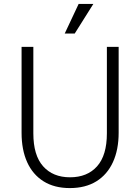

<svg xmlns="http://www.w3.org/2000/svg" viewBox="-20 -939 715 979"><path d="M150 -700V-259Q150 -147 200 -91Q250 -35 337 -35Q425 -35 475 -91Q525 -147 525 -259V-700H585V-262Q585 -176 556 -112.5Q527 -49 471.5 -14.5Q416 20 336 20Q257 20 202 -14.5Q147 -49 118.5 -112Q90 -175 90 -262V-700ZM381 -919H456L361 -768H310Z"/></svg>

Font: Moderustic Light
Style: Regular
Weight: 300
Designer: Tural Alisoy
Foundry: TAFT Foundry
Version: Version 2.120